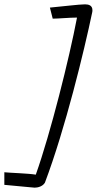

<svg xmlns="http://www.w3.org/2000/svg" viewBox="-98 -736 446 885"><path d="M145 -650C171 -650 222 -655 257 -655C221 -466 135 -122 67 69C30 63 -50 61 -78 58V116C52 128 57 129 62 129C77 129 99 123 109 106C203 -143 290 -502 327 -679C328 -683 328 -686 328 -689C328 -711 311 -716 294 -716C267 -716 188 -706 132 -701Z"/></svg>

Font: Marck Script
Style: Regular
Weight: 400
Designer: Denis Masharov, Marck Fogel
Foundry: Denis Masharov
Version: Version 1.002